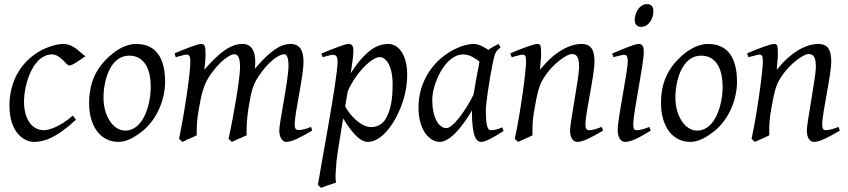

<svg xmlns="http://www.w3.org/2000/svg" viewBox="-20 -671 4129 935"><path d="M397 -398C378 -403 345 -457 288 -457C248 -457 191 -435 156 -411C60 -347 26 -246 26 -157C26 -21 101 20 145 20C191 20 249 5 350 -88C347 -93 340 -101 335 -108C267 -50 216 -37 193 -37C137 -37 97 -90 97 -175C97 -266 143 -406 233 -406C275 -406 303 -352 317 -352C334 -352 369 -379 397 -398Z M784 -273C784 -381 745 -457 643 -457C603 -457 561 -437 528 -410C443 -341 414 -262 414 -168C414 -61 466 20 557 20C598 20 637 -4 672 -31C745 -89 784 -187 784 -273ZM714 -246C714 -166 680 -35 590 -35C530 -35 484 -108 484 -195C484 -278 516 -400 609 -400C676 -400 714 -346 714 -246Z M1495 -53C1468 -42 1452 -38 1433 -38C1422 -38 1415 -43 1415 -66C1415 -120 1458 -297 1458 -371C1458 -434 1433 -457 1395 -457C1346 -457 1296 -424 1221 -336C1222 -351 1223 -359 1223 -371C1223 -414 1210 -457 1161 -457C1107 -457 1053 -422 975 -331C978 -354 981 -387 981 -401C981 -446 978 -457 959 -457C943 -457 886 -435 830 -411L836 -392C843 -395 850 -397 857 -398C869 -402 881 -405 888 -405C899 -405 907 -401 907 -371C907 -316 880 -131 852 5L868 20C872 18 877 16 884 13C887 11 890 9 893 8L913 0C916 -1 920 -3 923 -5C929 -8 934 -10 938 -12C938 -17 938 -23 938 -29C938 -53 938 -85 949 -144C960 -206 970 -252 996 -294C1047 -374 1102 -407 1120 -407C1139 -407 1149 -391 1149 -342C1149 -295 1122 -128 1093 5L1109 20C1113 18 1118 16 1125 13C1128 11 1131 9 1134 8L1155 0C1158 -1 1162 -3 1165 -5C1171 -8 1176 -10 1181 -12C1181 -18 1181 -25 1181 -32C1181 -54 1181 -85 1190 -144C1201 -206 1206 -248 1235 -293C1286 -373 1340 -407 1364 -407C1376 -407 1385 -391 1385 -351C1385 -285 1340 -72 1340 -37C1340 -2 1355 20 1374 20C1402 20 1440 0 1500 -35Z M1701 -425C1701 -450 1691 -457 1678 -457C1660 -457 1602 -434 1545 -410L1552 -392C1559 -395 1566 -397 1572 -398C1583 -401 1594 -404 1601 -404C1612 -404 1624 -401 1624 -371C1624 -288 1539 155 1528 230L1544 244C1548 242 1553 240 1560 238C1563 237 1566 235 1569 234L1600 224C1607 221 1612 219 1617 218C1615 213 1614 203 1614 189C1614 179 1615 161 1617 136C1618 111 1625 64 1636 -3L1651 -94C1686 -38 1728 20 1771 20C1827 20 1876 -40 1905 -92C1946 -167 1963 -241 1963 -306C1963 -404 1921 -457 1871 -457C1833 -457 1770 -444 1688 -314C1697 -371 1701 -405 1701 -425ZM1829 -393C1860 -393 1892 -351 1892 -260C1892 -221 1890 -157 1866 -107C1851 -72 1823 -52 1788 -52C1735 -52 1681 -114 1661 -153L1673 -225C1716 -324 1794 -393 1829 -393Z M2426 -51C2401 -39 2383 -37 2370 -37C2354 -37 2346 -61 2346 -136C2346 -166 2362 -277 2381 -371C2391 -415 2394 -422 2418 -440L2408 -457C2391 -449 2373 -439 2358 -428C2339 -441 2313 -457 2286 -457C2247 -457 2194 -435 2159 -411C2067 -350 2018 -250 2018 -149C2018 -27 2078 20 2122 20C2177 20 2244 -73 2278 -133C2278 -6 2299 20 2323 20C2342 20 2375 4 2432 -33ZM2286 -210C2249 -135 2186 -47 2154 -47C2115 -47 2085 -101 2085 -185C2085 -262 2147 -406 2236 -406C2268 -406 2295 -386 2315 -371C2312 -356 2307 -331 2302 -302C2301 -295 2299 -287 2298 -280L2290 -233C2289 -225 2287 -217 2286 -210Z M2910 -53C2882 -42 2864 -37 2849 -37C2837 -37 2831 -43 2831 -66C2831 -121 2875 -304 2875 -372C2875 -435 2853 -457 2812 -457C2755 -457 2680 -420 2610 -331C2610 -348 2615 -387 2615 -402C2615 -448 2614 -457 2596 -457C2581 -457 2519 -435 2465 -411L2472 -392C2480 -395 2487 -397 2494 -398C2506 -402 2519 -405 2524 -405C2536 -405 2542 -401 2542 -372C2542 -327 2515 -124 2487 5L2503 20C2519 12 2556 -3 2573 -12C2573 -18 2573 -25 2573 -32C2573 -58 2573 -90 2584 -147C2595 -210 2604 -252 2623 -283C2672 -367 2746 -408 2763 -408C2791 -408 2800 -391 2800 -342C2800 -298 2756 -71 2756 -37C2756 -2 2769 20 2792 20C2817 20 2858 0 2917 -35Z M3162 -616C3162 -639 3151 -651 3131 -651C3094 -651 3071 -609 3071 -574C3071 -553 3082 -540 3102 -540C3139 -540 3162 -581 3162 -616ZM3142 -53C3115 -42 3099 -37 3079 -37C3068 -37 3064 -46 3064 -66C3064 -123 3115 -359 3115 -416C3115 -445 3109 -457 3090 -457C3072 -457 3017 -434 2961 -410L2968 -392C2975 -395 2982 -397 2989 -398C3000 -401 3012 -404 3017 -404C3029 -404 3037 -401 3037 -371C3037 -324 2988 -95 2988 -37C2988 -2 3003 20 3024 20C3052 20 3089 2 3149 -35Z M3569 -273C3569 -381 3530 -457 3428 -457C3388 -457 3346 -437 3313 -410C3228 -341 3199 -262 3199 -168C3199 -61 3251 20 3342 20C3383 20 3422 -4 3457 -31C3530 -89 3569 -187 3569 -273ZM3499 -246C3499 -166 3465 -35 3375 -35C3315 -35 3269 -108 3269 -195C3269 -278 3301 -400 3394 -400C3461 -400 3499 -346 3499 -246Z M4063 -53C4035 -42 4017 -37 4002 -37C3990 -37 3984 -43 3984 -66C3984 -121 4028 -304 4028 -372C4028 -435 4006 -457 3965 -457C3908 -457 3833 -420 3763 -331C3763 -348 3768 -387 3768 -402C3768 -448 3767 -457 3749 -457C3734 -457 3672 -435 3618 -411L3625 -392C3633 -395 3640 -397 3647 -398C3659 -402 3672 -405 3677 -405C3689 -405 3695 -401 3695 -372C3695 -327 3668 -124 3640 5L3656 20C3672 12 3709 -3 3726 -12C3726 -18 3726 -25 3726 -32C3726 -58 3726 -90 3737 -147C3748 -210 3757 -252 3776 -283C3825 -367 3899 -408 3916 -408C3944 -408 3953 -391 3953 -342C3953 -298 3909 -71 3909 -37C3909 -2 3922 20 3945 20C3970 20 4011 0 4070 -35Z"/></svg>

Font: Oxford Ugaritic Clay
Style: Regular
Weight: 400
Designer: Jacob Thomas
Foundry: Bengal Creative Media Limited
Version: Version 1.000